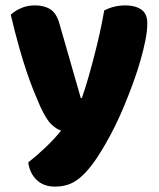

<svg xmlns="http://www.w3.org/2000/svg" viewBox="-20 -516 591 713"><path d="M128 -124Q117 -149 104.5 -180Q92 -211 78.5 -251Q65 -291 50.5 -342.5Q36 -394 20 -461Q34 -475 57.5 -485.5Q81 -496 109 -496Q144 -496 167 -481.5Q190 -467 201 -427L280 -152H284Q296 -186 307.5 -226Q319 -266 330 -308.5Q341 -351 350.5 -393.5Q360 -436 367 -477Q403 -496 446 -496Q481 -496 504 -481Q527 -466 527 -429Q527 -402 520 -366.5Q513 -331 501.5 -291Q490 -251 474.5 -208.5Q459 -166 442 -125Q425 -84 407 -47.5Q389 -11 372 18Q344 67 320 98Q296 129 274 146.5Q252 164 230 170.5Q208 177 184 177Q142 177 116 152Q90 127 85 87Q117 62 149 31.5Q181 1 207 -31Q190 -36 170.5 -54.5Q151 -73 128 -124Z"/></svg>

Font: Baloo Bhai
Style: Regular
Weight: 400
Designer: Supriya Tembe, Noopur Datye and Ek Type
Foundry: Ek Type
Version: Version 1.100;PS 1.000;hotconv 1.0.88;makeotf.lib2.5.647800;